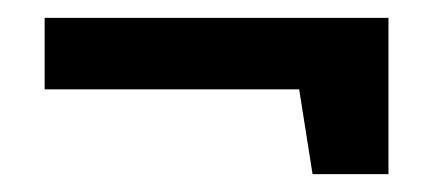

<svg xmlns="http://www.w3.org/2000/svg" viewBox="-20 -435 485 215"><path d="M330 -240 315 -335H30V-415H415V-240Z"/></svg>

Font: Cuprum
Style: Bold
Weight: 700
Designer: Jovanny Lemonad
Foundry: Jovanny Lemonad
Version: Version 2.000